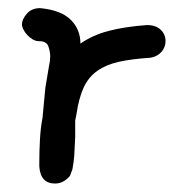

<svg xmlns="http://www.w3.org/2000/svg" viewBox="-20 -422 450 465"><path d="M75.2 -28.3Q75.2 -54.7 76.7 -83Q78.1 -111.3 83 -136.7L89.8 -209L98.6 -261.7Q101.6 -274.4 101.6 -285.2Q101.6 -296.9 97.2 -309.6Q92.8 -322.3 74.2 -322.3Q66.4 -322.3 59.1 -326.7Q51.8 -331.1 45.9 -337.4Q40 -343.8 36.6 -350.6Q33.2 -357.4 33.2 -363.3Q33.2 -375 44.9 -388.7Q56.6 -402.3 77.1 -402.3Q127.9 -397.5 151.4 -374Q174.8 -350.6 174.8 -316.4Q204.1 -336.9 243.2 -347.2Q282.2 -357.4 335.9 -361.3Q357.4 -361.3 369.1 -350.1Q380.9 -338.9 380.9 -322.3Q380.9 -307.6 371.1 -296.4Q361.3 -285.2 344.7 -282.2Q299.8 -279.3 268.6 -272.5Q237.3 -265.6 215.8 -250.5Q194.3 -235.4 182.6 -210Q170.9 -184.6 165 -144.5L162.1 -129.9V-89.8Q161.1 -75.2 160.6 -60.1Q160.2 -44.9 158.2 -29.3L155.3 -11.7L149.4 3.9Q133.8 22.5 113.3 22.5Q78.1 22.5 75.2 -18.6Z"/></svg>

Font: Single Day
Style: Regular
Weight: 400
Designer: DXKorea
Foundry: DXKorea
Version: Version 1.00